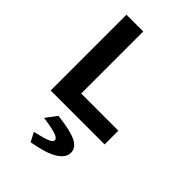

<svg xmlns="http://www.w3.org/2000/svg" viewBox="-280 -759 1173 1173"><g transform="rotate(45 307.0 -172.5)"><path d="M87 0V-655H232V-119H553V0ZM444 181Q444 226 388.5 259Q333 292 224 310L194 253V251Q263 235 291.5 223.5Q320 212 320 197Q320 180 286 168.5Q252 157 178 147V145L230 76Q342 88 393 112.5Q444 137 444 181Z"/></g></svg>

Font: Intel One Mono
Style: Bold
Weight: 700
Monospace: yes
Designer: Fred Shallcrass
Foundry: Frere-Jones Type LLC
Version: Version 1.400;hotconv 1.1.0;makeotfexe 2.6.0;FJTRelease1.4